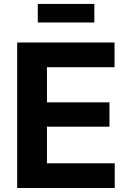

<svg xmlns="http://www.w3.org/2000/svg" viewBox="-20 -940 647 960"><path d="M65.9 -727.5H552.7V-604H214.8V-428.2H527.3V-306.6H214.8V-123.5H553.7V0H65.9ZM451.7 -827.6H168.9V-920.4H451.7Z"/></svg>

Font: Inter RS Variable
Style: Regular
Weight: 400
Designer: Rasmus Andersson (customised by Maria Ramos and Noel Pretorius)
Foundry: rsms
Version: Version 3.001;Glyphs 3.2.3 (3260)